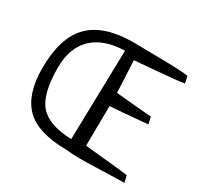

<svg xmlns="http://www.w3.org/2000/svg" viewBox="-152 -890 1112 1078"><g transform="rotate(30 403.5 -351.0)"><path d="M760.7 -43.9 771.5 0Q733.4 0 633.3 3.4Q533.2 6.8 488.3 6.8Q433.6 6.8 397.5 2Q210.9 1 130.4 -79.1Q49.8 -159.2 49.8 -327.1Q49.8 -526.4 140.6 -617.7Q231.4 -709 422.9 -709Q443.4 -708 587.4 -706.5Q731.4 -705.1 777.3 -697.3L787.1 -653.3Q743.2 -645.5 611.3 -634.8Q479.5 -624 472.7 -623Q473.6 -595.7 477.5 -528.3Q481.4 -460.9 482.4 -417Q515.6 -413.1 603 -405.8Q690.4 -398.4 713.9 -396.5L723.6 -351.6Q517.6 -333 483.4 -332Q483.4 -289.1 481.9 -201.7Q480.5 -114.3 480.5 -73.2Q701.2 -52.7 760.7 -43.9ZM124 -373Q124 -204.1 183.1 -136.2Q242.2 -68.4 389.6 -63.5L403.3 -644.5Q266.6 -640.6 195.3 -571.3Q124 -502 124 -373Z"/></g></svg>

Font: Neucha
Style: Regular
Weight: 400
Designer: Jovanny Lemonad
Foundry: Jovanny Lemonad
Version: Version 001.001